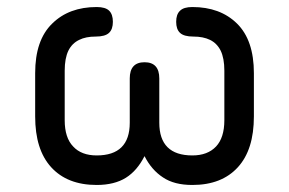

<svg xmlns="http://www.w3.org/2000/svg" viewBox="-20 -526 822 546"><path d="M80 -195C80 -132 95 -84 125.5 -50.5C156 -17 199 0 255 0C255 0 255 0 255 0C288.5 0 316.5 -7 338 -20.5C359.5 -34 377 -54.5 391 -82C391 -82 391 -82 391 -82C404.5 -55.5 422 -35.5 443.5 -21.5C465 -7 492.5 0 527 0C527 0 527 0 527 0C583 0 626 -17 656.5 -50.5C687 -84 702 -132 702 -195C702 -195 702 -318 702 -318C702 -318 702 -318 702 -318C702 -380.5 686 -427.5 654 -459C622 -490.5 579.5 -506 527 -506C527 -506 527 -506 527 -506C510.5 -506 499 -502.5 492 -495.5C484.5 -488.5 481 -478 481 -464C481 -464 481 -464 481 -464C481 -450 484.5 -439.5 492 -432.5C499.5 -425.5 512 -422 530 -422C530 -422 530 -422 530 -422C548.5 -422 564 -419 577.5 -412.5C590.5 -406 600.5 -396 607.5 -382C614.5 -367.5 618 -348.5 618 -325C618 -325 618 -184 618 -184C618 -184 618 -184 618 -184C618 -151 610 -126 594.5 -109.5C578.5 -92.5 556 -84 527 -84C527 -84 527 -84 527 -84C464.5 -84 433 -115 433 -177C433 -177 433 -303 433 -303C433 -303 433 -303 433 -303C433 -333.5 419 -349 391 -349C391 -349 391 -349 391 -349C363 -349 349 -333.5 349 -303C349 -303 349 -177 349 -177C349 -177 349 -177 349 -177C349 -115 317.5 -84 255 -84C255 -84 255 -84 255 -84C226 -84 203.5 -92.5 188 -109.5C172 -126 164 -151 164 -184C164 -184 164 -325 164 -325C164 -325 164 -325 164 -325C164 -348.5 167.5 -367.5 174.5 -382C181.5 -396 191.5 -406 205 -412.5C218 -419 233.5 -422 252 -422C252 -422 252 -422 252 -422C270 -422 282.5 -425.5 290 -432.5C297.5 -439.5 301 -450 301 -464C301 -464 301 -464 301 -464C301 -478 297.5 -488.5 290.5 -495.5C283.5 -502.5 271.5 -506 255 -506C255 -506 255 -506 255 -506C202.5 -506 160.5 -490.5 128.5 -459C96 -427.5 80 -380.5 80 -318C80 -318 80 -195 80 -195C80 -195 80 -195 80 -195Z"/></svg>

Font: Jura-Fortis-Bold
Style: Bold
Weight: 500
Designer: Daniel Johnson, Alexei Vanyashin, Mirko Velimirovic
Foundry: Daniel Johnson
Version: ""